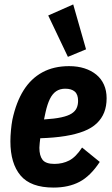

<svg xmlns="http://www.w3.org/2000/svg" viewBox="-20 -836 507 868"><path d="M222 12Q119 12 73 -42.5Q27 -97 27 -197Q27 -220 29.5 -247Q32 -274 36 -295Q53 -374 86.5 -427.5Q120 -481 171.5 -509Q223 -537 292 -537Q331 -537 362 -527Q393 -517 415.5 -498.5Q438 -480 450 -453Q462 -426 462 -392Q462 -356 451 -328Q440 -300 417.5 -278.5Q395 -257 359.5 -243Q324 -229 275 -221Q226 -213 162 -211Q161 -202 159.5 -189Q158 -176 158 -168Q158 -132 172.5 -113.5Q187 -95 226 -95Q263 -95 293 -110.5Q323 -126 351 -169L431 -104Q389 -40 339.5 -14Q290 12 222 12ZM275 -435Q251 -435 234 -423.5Q217 -412 205.5 -388.5Q194 -365 186 -329L179 -296Q227 -299 257 -305.5Q287 -312 303.5 -322.5Q320 -333 326.5 -347.5Q333 -362 333 -380Q333 -409 318 -422Q303 -435 275 -435ZM287 -579 198 -766 311 -816 369 -613Z"/></svg>

Font: IBM Plex Sans Condensed
Style: Bold Italic
Weight: 700
Width: 3
Italic angle: -11.31°
Designer: Mike Abbink, Paul van der Laan, Pieter van Rosmalen
Foundry: Bold Monday
Version: Version 3.201